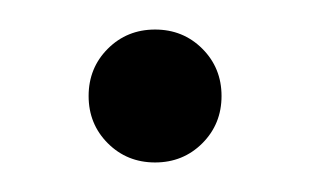

<svg xmlns="http://www.w3.org/2000/svg" viewBox="-20 -415 210 130"><path d="M85 -305Q66 -305 53 -318Q40 -331 40 -350Q40 -369 53 -382Q66 -395 85 -395Q104 -395 117 -382Q130 -369 130 -350Q130 -331 117 -318Q104 -305 85 -305Z"/></svg>

Font: Cinzel
Style: Regular
Weight: 400
Designer: Natanael Gama
Version: Version 2.000